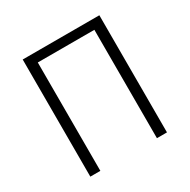

<svg xmlns="http://www.w3.org/2000/svg" viewBox="-161 -868 1007 1019"><g transform="rotate(-30 342.5 -359.0)"><path d="M107.4 0V-717.8H577.1V0H515.6V-664.1H168.9V0Z"/></g></svg>

Font: Gothic A1 Light
Style: Regular
Weight: 300
Version: Version 2.50